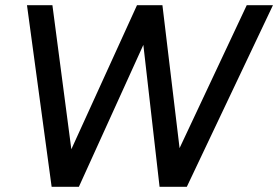

<svg xmlns="http://www.w3.org/2000/svg" viewBox="-20 -720 1072 740"><path d="M602 0 931 -700H1032L700 0ZM179 0 84 -700H182L274 0ZM189 0 508 -700H602L284 0ZM595 0 515 -700H606L690 0Z"/></svg>

Font: Figtree Light Medium
Style: Italic
Weight: 500
Italic angle: -9.5°
Version: Version 2.000